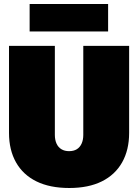

<svg xmlns="http://www.w3.org/2000/svg" viewBox="-20 -927 690 959"><path d="M326 12Q229 12 162 -21Q95 -54 60 -116Q25 -178 25 -263V-698H254V-253Q254 -228 262.5 -209.5Q271 -191 287 -181.5Q303 -172 325 -172Q348 -172 363.5 -181.5Q379 -191 387.5 -209.5Q396 -228 396 -253V-698H625V-263Q625 -178 590 -116Q555 -54 488.5 -21Q422 12 326 12ZM128 -770V-907H520V-770Z"/></svg>

Font: Azeret Mono Thin Black
Style: Regular
Weight: 900
Version: Version 1.002